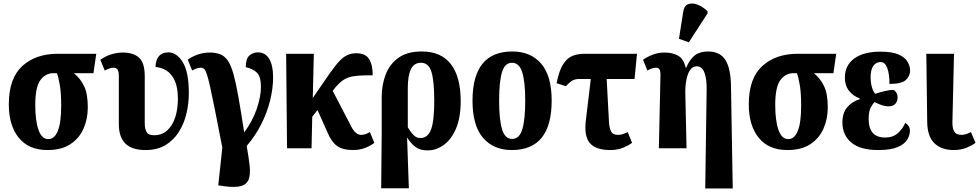

<svg xmlns="http://www.w3.org/2000/svg" viewBox="-20 -841 5553 1089"><path d="M249 10Q143 10 86.5 -59.5Q30 -129 30 -249Q30 -396 106 -466Q182 -536 308 -536H526L510 -426H399Q435 -397 456.5 -353.5Q478 -310 478 -232Q478 -167 454 -112Q430 -57 379.5 -23.5Q329 10 249 10ZM254 -52Q289 -52 308 -98.5Q327 -145 327 -242Q327 -313 319.5 -357.5Q312 -402 303 -426H284Q238 -426 209 -386.5Q180 -347 180 -246Q180 -156 198.5 -104Q217 -52 254 -52Z M806 10Q728 10 691 -27Q654 -64 654 -137V-412Q654 -433 647.5 -445Q641 -457 623 -457Q605 -457 574 -441L549 -502Q579 -523 611.5 -533Q644 -543 678 -543Q734 -543 767.5 -515Q801 -487 801 -407V-142Q801 -111 811 -92.5Q821 -74 854 -74Q898 -74 928 -101Q958 -128 973.5 -174.5Q989 -221 989 -280Q989 -346 970.5 -385Q952 -424 923 -441.5Q894 -459 862 -461Q863 -501 881.5 -522.5Q900 -544 935 -544Q982 -544 1016.5 -488.5Q1051 -433 1051 -313Q1051 -254 1037.5 -197Q1024 -140 994.5 -93Q965 -46 918.5 -18Q872 10 806 10Z M1250 215 1218 210 1241 -4Q1216 -132 1199.5 -215.5Q1183 -299 1172 -348Q1161 -397 1153 -420.5Q1145 -444 1137 -450.5Q1129 -457 1119 -457Q1097 -457 1070 -441L1045 -502Q1068 -520 1101.5 -531.5Q1135 -543 1168 -543Q1204 -543 1229.5 -533Q1255 -523 1273 -496Q1291 -469 1305 -418Q1319 -367 1333 -287Q1347 -207 1365 -90Q1412 -153 1436 -223Q1460 -293 1460 -348Q1460 -408 1436 -430Q1412 -452 1374 -460Q1374 -509 1395 -526.5Q1416 -544 1442 -544Q1485 -544 1507 -507Q1529 -470 1529 -403Q1529 -341 1512.5 -273Q1496 -205 1462.5 -138Q1429 -71 1379 -13Q1391 52 1396 99Q1401 146 1391 175Q1381 204 1347.5 214Q1314 224 1250 215Z M1608 0 1603 -536H1760L1754 -285L1813 -371Q1856 -435 1885.5 -472Q1915 -509 1941 -524Q1967 -539 2001 -539Q2053 -539 2073.5 -506Q2094 -473 2094 -414Q2047 -414 2015 -412Q1983 -410 1959.5 -402.5Q1936 -395 1915 -378Q1894 -361 1871 -331L1867 -326L1973 -122Q1997 -76 2029 -76Q2041 -76 2054 -80.5Q2067 -85 2078 -92L2103 -31Q2087 -17 2054.5 -3.5Q2022 10 1982 10Q1924 10 1891.5 -13.5Q1859 -37 1836 -93L1781 -217L1751 -179L1747 0Z M2142 227 2145 -90V-292Q2145 -358 2167 -417Q2189 -476 2239 -512.5Q2289 -549 2372 -549Q2482 -549 2537.5 -477Q2593 -405 2593 -268Q2593 -174 2566.5 -112Q2540 -50 2497 -19Q2454 12 2406 12Q2363 12 2337.5 -6.5Q2312 -25 2291 -59H2289L2299 227ZM2364 -58Q2406 -58 2424.5 -105.5Q2443 -153 2443 -270Q2443 -379 2427.5 -432Q2412 -485 2368 -485Q2328 -485 2310.5 -448Q2293 -411 2293 -344V-119Q2305 -98 2322.5 -78Q2340 -58 2364 -58Z M2883 10Q2779 10 2719.5 -59.5Q2660 -129 2660 -270Q2660 -549 2886 -549Q2990 -549 3049.5 -480Q3109 -411 3109 -270Q3109 10 2883 10ZM2885 -53Q2926 -53 2942.5 -108Q2959 -163 2959 -270Q2959 -377 2942 -431Q2925 -485 2884 -485Q2843 -485 2827 -431Q2811 -377 2811 -270Q2811 -163 2827.5 -108Q2844 -53 2885 -53Z M3441 10Q3359 10 3325.5 -29.5Q3292 -69 3303 -159L3331 -393H3265Q3244 -393 3228 -385Q3212 -377 3190 -352L3137 -369Q3151 -442 3175 -478Q3199 -514 3229.5 -525Q3260 -536 3292 -536H3593L3579 -393H3421L3434 -150Q3436 -115 3446 -95.5Q3456 -76 3486 -76Q3510 -76 3540 -92L3565 -31Q3547 -17 3515 -3.5Q3483 10 3441 10Z M3980 228 3988 -330Q3989 -393 3975.5 -429Q3962 -465 3932 -465Q3908 -465 3893.5 -443Q3879 -421 3872.5 -385Q3866 -349 3867 -309L3874 0H3717L3726 -410Q3727 -436 3721 -446.5Q3715 -457 3700 -457Q3681 -457 3652 -441L3627 -502Q3651 -519 3682.5 -531Q3714 -543 3748 -543Q3795 -543 3826.5 -525Q3858 -507 3869 -457H3872Q3893 -506 3921.5 -527.5Q3950 -549 3996 -549Q4062 -549 4093 -503Q4124 -457 4126 -356L4136 228ZM3887 -601 3831 -621 3855 -773Q3860 -809 3884 -817.5Q3908 -826 3938 -814Q3968 -802 3993 -777V-765Z M4446 10Q4340 10 4283.5 -59.5Q4227 -129 4227 -249Q4227 -396 4303 -466Q4379 -536 4505 -536H4723L4707 -426H4596Q4632 -397 4653.5 -353.5Q4675 -310 4675 -232Q4675 -167 4651 -112Q4627 -57 4576.5 -23.5Q4526 10 4446 10ZM4451 -52Q4486 -52 4505 -98.5Q4524 -145 4524 -242Q4524 -313 4516.5 -357.5Q4509 -402 4500 -426H4481Q4435 -426 4406 -386.5Q4377 -347 4377 -246Q4377 -156 4395.5 -104Q4414 -52 4451 -52Z M4961 10Q4859 10 4808.5 -32.5Q4758 -75 4758 -147Q4758 -201 4786 -233.5Q4814 -266 4856 -278V-283Q4819 -296 4795.5 -326Q4772 -356 4772 -401Q4772 -470 4825 -509Q4878 -548 4973 -548Q5041 -548 5077.5 -531.5Q5114 -515 5128 -490Q5142 -465 5142 -441Q5142 -410 5118 -387.5Q5094 -365 5025 -365Q5025 -421 5012.5 -455Q5000 -489 4974 -489Q4949 -489 4933.5 -467.5Q4918 -446 4918 -403Q4918 -370 4926 -344.5Q4934 -319 4944 -309Q4965 -316 4994.5 -323.5Q5024 -331 5049 -331Q5071 -316 5071 -288Q5071 -267 5058.5 -252.5Q5046 -238 5020 -238Q5000 -238 4980 -245Q4960 -252 4940 -262Q4930 -252 4918.5 -230.5Q4907 -209 4907 -166Q4907 -61 5000 -61Q5046 -61 5074 -87Q5102 -113 5114 -144Q5125 -138 5133 -127Q5141 -116 5141 -99Q5141 -75 5126 -49.5Q5111 -24 5072 -7Q5033 10 4961 10Z M5389 10Q5320 10 5280 -28.5Q5240 -67 5239 -149L5234 -536H5391L5382 -150Q5381 -115 5392 -95.5Q5403 -76 5433 -76Q5458 -76 5487 -92L5513 -31Q5495 -17 5463 -3.5Q5431 10 5389 10Z"/></svg>

Font: Noto Serif ExtraCondensed ExtraBold
Style: Regular
Weight: 800
Width: 2
Designer: Monotype Design Team
Foundry: Monotype Imaging Inc.
Version: Version 2.013; ttfautohint (v1.8.4.7-5d5b)